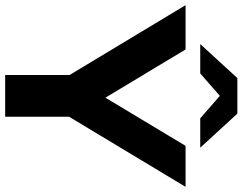

<svg xmlns="http://www.w3.org/2000/svg" viewBox="-132 -823 941 745"><g transform="rotate(90 338.5 -450.5)"><path d="M419 -248V0H257V-250L-14 -700H158L345 -389L532 -700H691ZM425 -757 338 -833 251 -757H137L269 -901H407L539 -757Z"/></g></svg>

Font: CMG Sans
Style: Bold
Weight: 700
Designer: Julieta Ulanovsky
Foundry: Julieta Ulanovsky
Version: Version 7.200